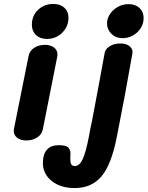

<svg xmlns="http://www.w3.org/2000/svg" viewBox="-20 -720 753 976"><path d="M142 -594Q142 -640 173.5 -670Q205 -700 251 -700Q286 -700 307 -681Q328 -662 328 -630Q328 -585 296 -553.5Q264 -522 219 -522Q184 -522 163 -542Q142 -562 142 -594ZM50 -54Q50 -61 51 -65L125 -434Q130 -461 153 -476.5Q176 -492 208 -492Q237 -492 254.5 -478.5Q272 -465 272 -444Q272 -436 271 -432L198 -64Q193 -37 169.5 -21.5Q146 -6 114 -6Q85 -6 67.5 -19.5Q50 -33 50 -54ZM524 -601Q524 -626 539 -648.5Q554 -671 579 -685Q604 -699 633 -699Q668 -699 689 -679.5Q710 -660 710 -629Q710 -600 695 -576.5Q680 -553 655.5 -539.5Q631 -526 604 -526Q569 -526 546.5 -548Q524 -570 524 -601ZM198 111Q198 18 279 18Q318 18 329 32Q340 46 338 68Q336 99 340.5 111.5Q345 124 360 124Q384 124 400 90Q416 56 432 -26Q440 -72 448 -107Q486 -306 512 -451Q516 -472 538.5 -485.5Q561 -499 592 -499Q623 -499 640 -484Q657 -469 653 -448Q615 -230 574 -25Q546 118 495.5 177Q445 236 360 236Q309 236 272.5 218.5Q236 201 217 172.5Q198 144 198 111Z"/></svg>

Font: Mali
Style: Bold Italic
Weight: 700
Italic angle: -10°
Version: Version 1.000; ttfautohint (v1.6)